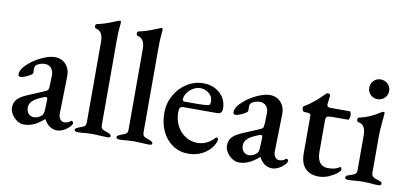

<svg xmlns="http://www.w3.org/2000/svg" viewBox="-68 -925 2466 1160"><g transform="rotate(10 1165.0 -345.0)"><path d="M34 -74Q34 -106 52 -126Q70 -146 110 -163L207 -204Q227 -212 231 -218Q235 -224 236 -245L238 -306Q239 -334 224.5 -351.5Q210 -369 184 -369Q170 -369 155.5 -364Q141 -359 132 -351Q124 -343 124 -325L125 -303Q125 -295 96.5 -280.5Q68 -266 51 -266Q45 -266 41.5 -270Q38 -274 38 -279Q38 -312 80 -348Q115 -379 160 -399.5Q205 -420 237 -420Q279 -420 305 -391.5Q331 -363 330 -318L325 -92Q324 -70 334 -56Q344 -42 359 -42Q383 -42 395 -54Q399 -58 402 -58Q407 -58 410.5 -54.5Q414 -51 414 -47Q414 -36 400 -22Q383 -5 363.5 4.5Q344 14 326 14Q275 14 246 -40H243Q210 -11 181 1.5Q152 14 121 14Q101 14 80.5 0.5Q60 -13 47 -33.5Q34 -54 34 -74ZM222 -61Q232 -71 233 -97L235 -154V-159Q235 -173 226 -173Q220 -173 209 -168Q165 -151 146.5 -133Q128 -115 128 -92Q128 -67 141.5 -53.5Q155 -40 173 -40Q201 -40 222 -61Z M431 -8Q431 -15 436.5 -18.5Q442 -22 454 -27Q476 -34 485.5 -40.5Q495 -47 495 -65V-560Q495 -624 451 -633Q443 -635 443 -647Q443 -658 450 -660Q493 -669 531.5 -684.5Q570 -700 578 -703Q584 -705 587 -705Q590 -705 591.5 -702Q593 -699 593 -696Q593 -690 590 -661.5Q587 -633 587 -584V-65Q587 -47 597 -40Q607 -33 628 -27Q651 -19 651 -8Q651 2 631 2Q611 2 583 0Q557 -2 540 -2Q524 -2 498 0Q479 3 451 3Q431 3 431 -8Z M687 -8Q687 -15 692.5 -18.5Q698 -22 710 -27Q732 -34 741.5 -40.5Q751 -47 751 -65V-560Q751 -624 707 -633Q699 -635 699 -647Q699 -658 706 -660Q749 -669 787.5 -684.5Q826 -700 834 -703Q840 -705 843 -705Q846 -705 847.5 -702Q849 -699 849 -696Q849 -690 846 -661.5Q843 -633 843 -584V-65Q843 -47 853 -40Q863 -33 884 -27Q907 -19 907 -8Q907 2 887 2Q867 2 839 0Q813 -2 796 -2Q780 -2 754 0Q735 3 707 3Q687 3 687 -8Z M946 -204Q946 -262 973.5 -311.5Q1001 -361 1047.5 -390.5Q1094 -420 1148 -420Q1210 -420 1250.5 -383Q1291 -346 1291 -290Q1291 -273 1283.5 -265Q1276 -257 1260 -257H1053Q1039 -257 1033.5 -249Q1028 -241 1028 -220Q1028 -176 1047 -139Q1066 -102 1099.5 -80.5Q1133 -59 1173 -59Q1229 -59 1273 -103Q1278 -111 1284 -111Q1293 -111 1293 -100Q1293 -85 1279 -62Q1258 -28 1218.5 -6.5Q1179 15 1131 15Q1077 15 1035 -13Q993 -41 969.5 -90.5Q946 -140 946 -204ZM1134 -291Q1179 -291 1203 -296Q1212 -299 1212 -321Q1212 -349 1189 -368.5Q1166 -388 1134 -388Q1113 -388 1091 -375Q1069 -362 1055.5 -342Q1042 -322 1042 -303Q1042 -291 1055 -291Z M1353 -74Q1353 -106 1371 -126Q1389 -146 1429 -163L1526 -204Q1546 -212 1550 -218Q1554 -224 1555 -245L1557 -306Q1558 -334 1543.5 -351.5Q1529 -369 1503 -369Q1489 -369 1474.5 -364Q1460 -359 1451 -351Q1443 -343 1443 -325L1444 -303Q1444 -295 1415.5 -280.5Q1387 -266 1370 -266Q1364 -266 1360.5 -270Q1357 -274 1357 -279Q1357 -312 1399 -348Q1434 -379 1479 -399.5Q1524 -420 1556 -420Q1598 -420 1624 -391.5Q1650 -363 1649 -318L1644 -92Q1643 -70 1653 -56Q1663 -42 1678 -42Q1702 -42 1714 -54Q1718 -58 1721 -58Q1726 -58 1729.5 -54.5Q1733 -51 1733 -47Q1733 -36 1719 -22Q1702 -5 1682.5 4.5Q1663 14 1645 14Q1594 14 1565 -40H1562Q1529 -11 1500 1.5Q1471 14 1440 14Q1420 14 1399.5 0.5Q1379 -13 1366 -33.5Q1353 -54 1353 -74ZM1541 -61Q1551 -71 1552 -97L1554 -154V-159Q1554 -173 1545 -173Q1539 -173 1528 -168Q1484 -151 1465.5 -133Q1447 -115 1447 -92Q1447 -67 1460.5 -53.5Q1474 -40 1492 -40Q1520 -40 1541 -61Z M1818 -108V-340Q1818 -348 1811 -351.5Q1804 -355 1786 -355H1778Q1772 -355 1768 -363Q1764 -371 1764 -380Q1764 -383 1766.5 -386Q1769 -389 1771 -390Q1799 -406 1829 -431Q1859 -456 1880 -478Q1881 -479 1887 -485Q1893 -491 1900 -491Q1915 -491 1914 -476L1908 -427V-423Q1908 -414 1914 -410.5Q1920 -407 1932 -407H2048Q2051 -407 2054 -400Q2057 -393 2057 -386Q2057 -375 2054 -365Q2051 -355 2047 -355H1950Q1925 -355 1917.5 -350Q1910 -345 1910 -327V-133Q1910 -91 1927 -68.5Q1944 -46 1975 -46Q2001 -46 2016.5 -50Q2032 -54 2046 -63L2051 -65Q2059 -65 2059 -49Q2059 -42 2039.5 -26.5Q2020 -11 1991 1.5Q1962 14 1932 14Q1877 14 1847.5 -17Q1818 -48 1818 -108Z M2090 -9Q2090 -20 2111 -26Q2136 -33 2146 -40.5Q2156 -48 2156 -64V-280Q2156 -344 2111 -351Q2101 -352 2101 -366Q2101 -378 2110 -379Q2175 -393 2233 -432Q2245 -439 2249 -439Q2257 -439 2257 -431Q2257 -425 2253 -385Q2247 -325 2247 -292V-64Q2247 -49 2257.5 -40.5Q2268 -32 2292 -26Q2313 -20 2313 -9Q2313 3 2295 3Q2269 3 2246 0Q2218 -2 2201 -2Q2184 -2 2158 0Q2137 3 2109 3Q2090 3 2090 -9ZM2139 -568Q2139 -594 2156.5 -611.5Q2174 -629 2199 -629Q2225 -629 2243 -611.5Q2261 -594 2261 -568Q2261 -543 2243 -525.5Q2225 -508 2199 -508Q2174 -508 2156.5 -525.5Q2139 -543 2139 -568Z"/></g></svg>

Font: EB Garamond Medium
Style: Regular
Weight: 500
Designer: Georg Duffner and Octavio Pardo
Foundry: Georg Duffner
Version: Version 1.000